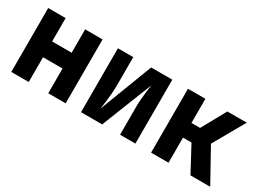

<svg xmlns="http://www.w3.org/2000/svg" viewBox="-44 -990 1888 1431"><g transform="rotate(30 900.0 -275.0)"><path d="M66 0V-550H216V-349H384V-550H534V0H384V-213H216V0Z M666 0V-550H798V-300Q798 -275 795 -237.5Q792 -200 787.5 -162Q783 -124 778 -95L952 -550H1134V0H1002V-250Q1002 -276 1005 -309.5Q1008 -343 1012 -377Q1016 -411 1020 -435L848 0Z M1269 0V-550H1419V-342H1493L1608 -550H1775L1622 -281L1778 0H1608L1492 -216H1419V0Z"/></g></svg>

Font: NKDuy Mono ExtraBold
Style: Regular
Weight: 800
Monospace: yes
Designer: NKDuy
Foundry: NKDuy
Version: Version 2.251; ttfautohint (v1.8.4.7-5d5b)